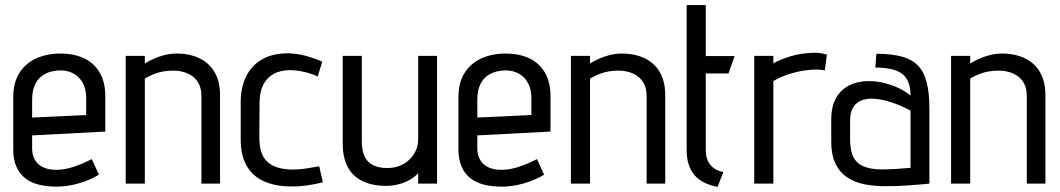

<svg xmlns="http://www.w3.org/2000/svg" viewBox="-20 -720 4156 753"><path d="M106 -139V-189L393 -204V-342Q393 -398 371 -435.5Q349 -473 309.5 -491.5Q270 -510 217 -510Q164 -510 122 -491Q80 -472 56 -434Q32 -396 32 -339V-134Q32 -94 44.5 -66Q57 -38 79.5 -20.5Q102 -3 133.5 4.5Q165 12 202 12Q243 12 287.5 -0.5Q332 -13 368 -35L340 -96Q305 -78 269.5 -66Q234 -54 200 -54Q180 -54 162.5 -59Q145 -64 132.5 -74.5Q120 -85 113 -101Q106 -117 106 -139ZM318 -337V-269L106 -259V-330Q106 -366 118.5 -391Q131 -416 155.5 -429.5Q180 -443 216 -444Q248 -444 271 -430Q294 -416 306 -392Q318 -368 318 -337Z M770 -342V0H843V-345Q843 -380 835 -406Q827 -432 812 -451.5Q797 -471 776 -484Q755 -497 729 -503.5Q703 -510 673 -510Q650 -510 627 -504.5Q604 -499 584 -490Q564 -481 548 -471V-501H473V0H548V-412Q567 -423 585 -430Q603 -437 621.5 -440Q640 -443 659 -443Q681 -443 700.5 -437.5Q720 -432 736 -420Q752 -408 761 -389Q770 -370 770 -342Z M1226 -420 1244 -478Q1213 -492 1179 -501Q1145 -510 1111 -511Q1049 -511 1007.5 -487Q966 -463 945 -419.5Q924 -376 924 -319V-174Q924 -110 947.5 -69.5Q971 -29 1014 -9.5Q1057 10 1114 11Q1148 12 1181.5 7.5Q1215 3 1246 -5L1232 -68Q1233 -68 1223.5 -66.5Q1214 -65 1198 -62Q1182 -59 1162.5 -57Q1143 -55 1123 -55Q1091 -56 1067.5 -63.5Q1044 -71 1028 -86Q1012 -101 1004.5 -125Q997 -149 997 -182L998 -318Q998 -357 1011.5 -385.5Q1025 -414 1052 -429.5Q1079 -445 1120 -445Q1147 -444 1175 -437.5Q1203 -431 1226 -420Z M1620 -41V0H1694V-501H1620V-174Q1620 -150 1611 -130Q1602 -110 1585.5 -94Q1569 -78 1547 -69.5Q1525 -61 1499 -61Q1467 -61 1444.5 -71.5Q1422 -82 1410.5 -105.5Q1399 -129 1399 -167V-501H1324V-157Q1324 -122 1332 -94.5Q1340 -67 1355 -47.5Q1370 -28 1391 -15.5Q1412 -3 1438 3Q1464 9 1494 9Q1518 9 1542 3Q1566 -3 1586.5 -14.5Q1607 -26 1620 -41Z M1852 -139V-189L2139 -204V-342Q2139 -398 2117 -435.5Q2095 -473 2055.5 -491.5Q2016 -510 1963 -510Q1910 -510 1868 -491Q1826 -472 1802 -434Q1778 -396 1778 -339V-134Q1778 -94 1790.5 -66Q1803 -38 1825.5 -20.5Q1848 -3 1879.5 4.5Q1911 12 1948 12Q1989 12 2033.5 -0.5Q2078 -13 2114 -35L2086 -96Q2051 -78 2015.5 -66Q1980 -54 1946 -54Q1926 -54 1908.5 -59Q1891 -64 1878.5 -74.5Q1866 -85 1859 -101Q1852 -117 1852 -139ZM2064 -337V-269L1852 -259V-330Q1852 -366 1864.5 -391Q1877 -416 1901.5 -429.5Q1926 -443 1962 -444Q1994 -444 2017 -430Q2040 -416 2052 -392Q2064 -368 2064 -337Z M2516 -342V0H2589V-345Q2589 -380 2581 -406Q2573 -432 2558 -451.5Q2543 -471 2522 -484Q2501 -497 2475 -503.5Q2449 -510 2419 -510Q2396 -510 2373 -504.5Q2350 -499 2330 -490Q2310 -481 2294 -471V-501H2219V0H2294V-412Q2313 -423 2331 -430Q2349 -437 2367.5 -440Q2386 -443 2405 -443Q2427 -443 2446.5 -437.5Q2466 -432 2482 -420Q2498 -408 2507 -389Q2516 -370 2516 -342Z M2748 -132V-432H2837L2861 -500H2748V-700H2673V-132Q2673 -70 2702.5 -34.5Q2732 1 2794 13L2817 -45Q2794 -50 2779 -61Q2764 -72 2756 -89.5Q2748 -107 2748 -132Z M3215 -444 3223 -506Q3217 -508 3201.5 -511Q3186 -514 3166 -513Q3120 -511 3083 -500Q3046 -489 3013 -472V-501H2938V0H3013V-402Q3028 -411 3046.5 -419Q3065 -427 3086 -433Q3107 -439 3128.5 -442.5Q3150 -446 3169 -447Q3190 -448 3202.5 -446Q3215 -444 3215 -444Z M3551 -345Q3531 -362 3504.5 -374.5Q3478 -387 3448 -394.5Q3418 -402 3388 -402Q3359 -402 3332.5 -394Q3306 -386 3285 -368Q3264 -350 3252 -321.5Q3240 -293 3240 -252V-165Q3240 -112 3257 -77.5Q3274 -43 3304 -23.5Q3334 -4 3374 3.5Q3414 11 3460 10Q3477 10 3497 9.5Q3517 9 3537.5 7.5Q3558 6 3576 4.5Q3594 3 3607.5 2Q3621 1 3625 0V-294Q3625 -355 3614.5 -396.5Q3604 -438 3580.5 -462.5Q3557 -487 3517 -498Q3477 -509 3417 -509L3413 -455Q3443 -455 3468 -450.5Q3493 -446 3512 -434.5Q3531 -423 3541 -401Q3551 -379 3551 -345ZM3551 -286V-62Q3551 -62 3546.5 -61.5Q3542 -61 3533.5 -60.5Q3525 -60 3513.5 -59Q3502 -58 3488.5 -57Q3475 -56 3460 -56Q3416 -54 3387 -61Q3358 -68 3342 -83.5Q3326 -99 3320 -122Q3314 -145 3314 -175V-246Q3314 -274 3322 -291Q3330 -308 3342.5 -317Q3355 -326 3369 -329.5Q3383 -333 3395 -333Q3424 -333 3452.5 -325.5Q3481 -318 3506.5 -307.5Q3532 -297 3551 -286Z M4007 -342V0H4080V-345Q4080 -380 4072 -406Q4064 -432 4049 -451.5Q4034 -471 4013 -484Q3992 -497 3966 -503.5Q3940 -510 3910 -510Q3887 -510 3864 -504.5Q3841 -499 3821 -490Q3801 -481 3785 -471V-501H3710V0H3785V-412Q3804 -423 3822 -430Q3840 -437 3858.5 -440Q3877 -443 3896 -443Q3918 -443 3937.5 -437.5Q3957 -432 3973 -420Q3989 -408 3998 -389Q4007 -370 4007 -342Z"/></svg>

Font: Advent Pro Medium
Style: Regular
Weight: 500
Designer: VivaRado, Andreas Kalpakidis
Foundry: VivaRado, Andreas Kalpakidis
Version: Version 3.000